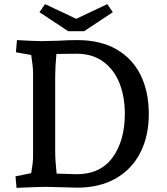

<svg xmlns="http://www.w3.org/2000/svg" viewBox="-20 -904 808 929"><path d="M55 -51 131 -66Q140 -118 140 -144V-561Q140 -575 131 -638L57 -651L62 -710Q152 -705 178 -705Q208 -705 264 -707Q308 -710 354 -710Q465 -710 542.5 -666Q620 -622 660 -541.5Q700 -461 700 -352Q700 -246 659 -165.5Q618 -85 540 -40.5Q462 4 354 4Q329 4 277 2Q223 0 199 0Q175 0 60 5ZM254 -64Q329 -61 350 -61Q466 -61 525 -142.5Q584 -224 584 -353Q584 -435 558.5 -500.5Q533 -566 480.5 -605Q428 -644 351 -644L253 -643Q247 -579 247 -531V-174Q247 -129 254 -64ZM349 -813 499 -884 526 -845 387 -753H310L171 -845L198 -884Z"/></svg>

Font: Andada Pro SemiBold
Style: Regular
Weight: 600
Designer: Carolina Giovagnoli
Foundry: Huerta Tipografica
Version: Version 3.005